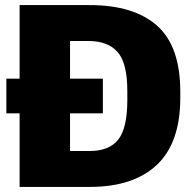

<svg xmlns="http://www.w3.org/2000/svg" viewBox="-20 -709 753 754"><path d="M5 -400H57V-689H332Q506 -689 597 -608Q688 -527 688 -349V-325Q688 -148 596 -61.5Q504 25 333 25H57V-264H5ZM332 -116Q409 -116 444.5 -161Q480 -206 480 -316V-352Q480 -461 442 -504.5Q404 -548 327 -548H255V-400H384V-264H255V-116Z"/></svg>

Font: BM Euljiro oraeorae
Style: Regular
Weight: 400
Designer: Bongjin Kim; Bomjun Kim; Myungsoo Han; Hyesun Chae; Mikyoung Jeong; Wujin Sim; Minjae Kang; Suwha Jang;
Foundry: Sandoll Inc.
Version: Version 1.000;hotconv 1.0.109;makeexe 2.5.65596